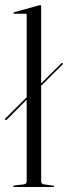

<svg xmlns="http://www.w3.org/2000/svg" viewBox="-28 -750 273 770"><path d="M-7 -269.5Q-9.5 -272 -7 -274.5L79 -360V-690Q79 -695 74 -695H28.5Q26 -695 26 -697.5Q26 -700 29 -701L126.5 -728Q130.5 -729.5 133 -729.5Q137 -729.5 137 -725V-415.5L218.5 -496.5Q221.5 -499.5 223.5 -496.5Q226 -494.5 223.5 -492L137 -406V-23Q137 -12.5 149 -10.5L184.5 -5.5Q189 -5.5 189 -2.5Q189 0 185.5 0H28Q25 0 25 -2.5Q25 -5 32 -6.5L67 -10.5Q79 -12.5 79 -22.5V-350L-2 -269Q-4.5 -266.5 -7 -269.5Z"/></svg>

Font: Fraunces 144pt S000 Light
Style: Regular
Weight: 300
Version: Version 1.000; ttfautohint (v1.8.3)